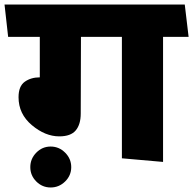

<svg xmlns="http://www.w3.org/2000/svg" viewBox="-31 -700 854 849"><path d="M327 -537 326 -198Q326 -150 304 -123.5Q282 -97 231 -97Q169 -97 110 -146.5Q51 -196 51 -270Q51 -319 78.5 -338.5Q106 -358 145 -358V-537H5L-11 -680H786L803 -537H690V16L508 0V-537ZM193 129Q156 129 129.5 102.5Q103 76 103 39Q103 2 129.5 -25Q156 -52 193 -52Q230 -52 257 -25Q284 2 284 39Q284 76 257 102.5Q230 129 193 129Z"/></svg>

Font: Palanquin Dark
Style: Bold
Weight: 700
Designer: Pria Ravichandran
Version: Version 1.000